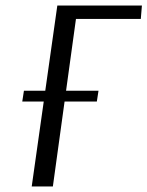

<svg xmlns="http://www.w3.org/2000/svg" viewBox="-20 -670 530 690"><path d="M253 -602 170 0H94L186 -650H490L486 -602ZM60 -305 66 -344H334L328 -305Z"/></svg>

Font: Arsenal SC
Style: Italic
Weight: 400
Italic angle: -9.10001°
Designer: Andrij Shevchenko
Foundry: Stairsfor
Version: Version 2.001; ttfautohint (v1.8.4.7-5d5b)